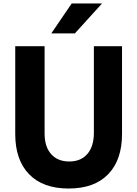

<svg xmlns="http://www.w3.org/2000/svg" viewBox="-20 -1066 790 1105"><path d="M67.7 -800H236.7V-297.4Q236.7 -221.5 274.4 -179Q312.1 -136.6 378.5 -136.6Q445.6 -136.6 483 -180.2Q520.3 -223.7 520.3 -301.9V-800H682.3V-294.9Q682.3 -145.7 602.6 -63.3Q522.9 19 375 19Q227.1 19 147.4 -63.3Q67.7 -145.7 67.7 -294.9ZM275.2 -873.7 392.5 -1045.9H567.1L410.8 -873.7Z"/></svg>

Font: Martian Mono SemiExpanded
Style: Regular
Weight: 400
Width: 6
Monospace: yes
Designer: Roman Shamin
Foundry: Evil Martians
Version: Version 1.000